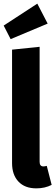

<svg xmlns="http://www.w3.org/2000/svg" viewBox="-26 -1014 303 1051"><path d="M178.2 -994.1 234.9 -884.8 32.2 -799.8 -5.9 -874ZM172.9 17.1Q109.9 17.1 75 -20Q40 -57.1 40 -121.1V-742.2L190.9 -757.8V-127.9Q190.9 -103 211.9 -103Q218.3 -103 230 -106L256.8 -2Q219.7 17.1 172.9 17.1Z"/></svg>

Font: Fira Sans Compressed
Style: Bold
Weight: 700
Width: 1
Designer: Carrois Corporate & Edenspiekermann AG
Foundry: Carrois Corporate GbR & Edenspiekermann AG
Version: Version 4.203;PS 004.203;hotconv 1.0.88;makeotf.lib2.5.64775